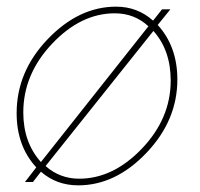

<svg xmlns="http://www.w3.org/2000/svg" viewBox="-20 -547 601 577"><path d="M454 -472Q513 -407 513 -308Q513 -185 420 -87.5Q327 10 215 10Q150 10 103 -31L79 0H55L89 -44Q30 -108 30 -207Q30 -332 123.5 -429.5Q217 -527 329 -527Q393 -527 440 -485L467 -519H492ZM325 -507Q223 -507 136.5 -415.5Q50 -324 50 -209Q50 -119 103 -60L426 -468Q384 -507 325 -507ZM218 -10Q320 -10 406.5 -100.5Q493 -191 493 -305Q493 -396 441 -454L117 -48Q160 -10 218 -10Z"/></svg>

Font: Raleway-v4020 Thin
Style: Italic
Weight: 250
Italic angle: -12°
Designer: Matt McInerney, Pablo Impallari, Rodrigo Fuenzalida
Foundry: Matt McInerney, Pablo Impallari, Rodrigo Fuenzalida
Version: Version 4.020;PS 004.020;hotconv 1.0.88;makeotf.lib2.5.64775